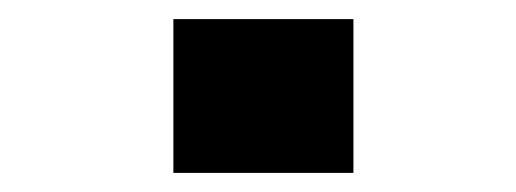

<svg xmlns="http://www.w3.org/2000/svg" viewBox="-20 -440 540 201"><path d="M161.5 -420H350V-259H161.5Z"/></svg>

Font: Trispace ExtraBold
Style: Regular
Weight: 800
Designer: Tyler Finck
Foundry: Etcetera Type Company
Version: Version 1.210; ttfautohint (v1.8.3)